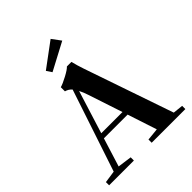

<svg xmlns="http://www.w3.org/2000/svg" viewBox="-234 -1000 1140 1140"><g transform="rotate(-45 336.0 -430.0)"><path d="M253.4 -712.4 231 -746.1 385.3 -860.4 426.8 -804.2ZM16.1 0V-26.9L92.8 -38.1L265.1 -555.2Q249 -573.7 225.1 -580.1V-614.7Q246.1 -620.1 286.4 -641.6Q326.7 -663.1 337.9 -676.3H376Q385.3 -637.7 399.4 -596.7L592.8 -33.7L656.2 -26.9V0H373.5V-26.9L451.2 -34.7L390.6 -219.2H191.4L135.3 -39.1L224.1 -26.9V0ZM308.6 -466.8Q298.8 -497.6 286.1 -522L201.7 -251.5H379.9Z"/></g></svg>

Font: Elstob 14pt SemiBold
Style: Regular
Weight: 600
Designer: Peter S. Baker
Version: Version 1.015